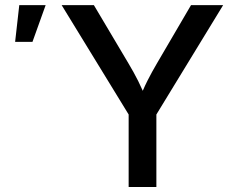

<svg xmlns="http://www.w3.org/2000/svg" viewBox="-20 -748 935 768"><path d="M494.6 0V-290L226.6 -727.5H355.5L493.2 -495.6Q515.1 -459 532.7 -424.1Q550.3 -389.2 569.3 -340.3H533.2Q551.8 -389.6 569.6 -424.8Q587.4 -460 608.4 -495.6L744.1 -727.5H872.6L605.5 -290V0ZM40.5 -580.6 57.1 -727.5H162.6L109.9 -580.6Z"/></svg>

Font: Inter 17pt Medium
Style: Regular
Weight: 500
Version: Version 4.001;git-66647c0bb